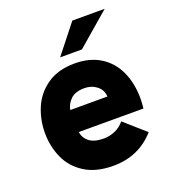

<svg xmlns="http://www.w3.org/2000/svg" viewBox="-130 -794 805 903"><g transform="rotate(-20 272.0 -343.0)"><path d="M33 -244Q33 -310 58.2 -369.2Q83.5 -428.5 138.2 -466.2Q193 -504 276 -504Q351 -504 404 -470.8Q457 -437.5 484 -378.2Q511 -319 511 -242Q511 -225.5 508 -194H184Q189 -162.5 213.8 -143.8Q238.5 -125 285 -125Q314.5 -125 341.8 -136.8Q369 -148.5 389 -173L493 -81Q453.5 -36 401 -12.5Q348.5 11 284 11Q197.5 11 141.2 -24.8Q85 -60.5 59 -118.5Q33 -176.5 33 -244ZM368 -305Q366 -339 340.2 -359Q314.5 -379 279 -379Q233.5 -379 210.5 -357Q187.5 -335 182 -305ZM335 -697H497L331 -554H222Z"/></g></svg>

Font: HK Grotesk Black
Style: Regular
Weight: 900
Designer: Alfredo Marco Pradil
Foundry: Hanken Design Co.
Version: Version 3.001